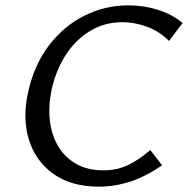

<svg xmlns="http://www.w3.org/2000/svg" viewBox="-20 -688 703 718"><path d="M350 10Q247 10 180 -37.5Q113 -85 88 -166Q63 -247 86 -347Q109 -448 164 -519.5Q219 -591 296 -629.5Q373 -668 460 -668Q517 -668 570 -651.5Q623 -635 663 -602L612 -535Q576 -571 530 -588Q484 -605 438 -605Q371 -605 316.5 -572Q262 -539 225 -481Q188 -423 172 -348Q160 -287 167 -233Q174 -179 199.5 -138Q225 -97 267 -74Q309 -51 366 -51Q419 -51 460.5 -71.5Q502 -92 542 -127L586 -70Q524 -27 466 -8.5Q408 10 350 10Z"/></svg>

Font: Ysabeau Infant Medium
Style: Italic
Weight: 500
Italic angle: -12°
Designer: Christian Thalmann (Catharsis Fonts)
Version: Version 2.001;gftools[0.9.30]; featfreeze: ss01,ss02,lnum